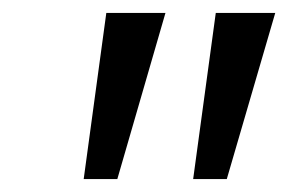

<svg xmlns="http://www.w3.org/2000/svg" viewBox="-20 -734 447 298"><path d="M407.2 -713.9 332 -456.1H279.8L314.9 -713.9ZM236.8 -713.9 162.1 -456.1H109.9L145 -713.9Z"/></svg>

Font: OpenSans-Italic
Style: Italic
Weight: 400
Italic angle: -12°
Foundry: Ascender Corporation
Version: Version 1.10